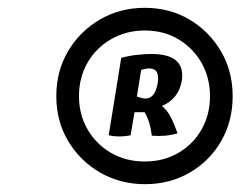

<svg xmlns="http://www.w3.org/2000/svg" viewBox="-20 -830 615 491"><path d="M351 -359Q288 -359 236.5 -388.5Q185 -418 154.5 -469Q124 -520 124 -584Q124 -648 154 -699Q184 -750 235.5 -780Q287 -810 350 -810Q414 -810 464.5 -780Q515 -750 545 -699Q575 -648 575 -584Q575 -520 545.5 -469Q516 -418 465 -388.5Q414 -359 351 -359ZM350 -417Q398 -417 436 -439Q474 -461 495.5 -499Q517 -537 517 -584Q517 -632 495 -670Q473 -708 435.5 -730Q398 -752 350 -752Q303 -752 264.5 -730Q226 -708 204 -670Q182 -632 182 -584Q182 -537 204 -499Q226 -461 264 -439Q302 -417 350 -417ZM258 -484 290 -682Q312 -688 333 -690Q354 -692 367 -692Q455 -692 445 -624Q437 -577 394 -559Q408 -548 417.5 -529Q427 -510 434 -489Q403 -480 368 -483Q365 -516 350 -543H324L314 -484Q285 -478 258 -484ZM341 -651 330 -583Q336 -581 341.5 -579.5Q347 -578 352 -578Q376 -578 383 -616Q390 -655 362 -655Q352 -655 341 -651Z"/></svg>

Font: Vollkorn Black
Style: Italic
Weight: 900
Italic angle: -11°
Designer: Friedrich Althausen
Foundry: Friedrich Althausen
Version: Version 5.000; ttfautohint (v1.8.3)